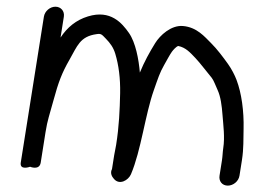

<svg xmlns="http://www.w3.org/2000/svg" viewBox="-20 -535 789 587"><path d="M658.6 -45 651.2 2C648.5 18.7 659.1 32.5 676.4 32.5C692.9 32.5 709.4 19.6 712.2 2L719.6 -45C725.3 -81.1 723.9 -110.6 724.7 -140.7C726 -194.8 718.7 -249.8 703.1 -290.9C697.9 -304.6 688.2 -323.9 677 -339.5C662.6 -359.6 643.6 -385.2 625 -403.5C605.9 -422.4 582.1 -451.9 539.2 -455.5C503.1 -458.5 469.3 -427.2 454.4 -403.1C437.3 -375.4 421.4 -346.8 407.6 -313.1C404.2 -353.6 394.6 -405 374.3 -434.1C352.8 -464.9 317.7 -505.9 249.1 -484.9C212.6 -473.8 185.6 -451.4 165.1 -420.2L175.2 -484C177.9 -501.1 166 -514.5 149.5 -514.5C132.9 -514.5 116.9 -501.1 114.2 -484L43.5 -38C39.6 -13.1 72 -25.2 72 -25.2C72 -25.2 100.6 -13 104.5 -38L119.2 -131C125.3 -169.4 131.4 -183.3 143.6 -228.6C158.5 -283.9 169.7 -312.9 192.3 -352.2C216.2 -393.7 224 -423.5 275.1 -430.6C289.7 -433 291.3 -429.4 303.8 -416.6C317.1 -402.9 326.6 -389.9 332.4 -370.8C343.1 -335.1 348.1 -295.2 347.3 -250.3C346.2 -199 344.1 -149 335.1 -92.4C333.3 -80.9 330.5 -69.4 329 -60L322.4 -18.1C316.1 -6.3 321.8 4.9 328.4 12C345.2 31.9 372.5 16.3 380.4 -2.3C411.3 -74.8 424 -185.2 450.4 -259.6C463.2 -295.7 468 -312 481.7 -336C488.9 -348.6 499.2 -368.1 505.5 -376.8C509.2 -381.8 518.3 -392.5 524.9 -394.4C547.8 -389.8 560.9 -374.9 577.3 -357.7C592.7 -341.5 611.6 -315.7 627.2 -297.2C633 -290.3 639.8 -271.8 645.4 -259.5C654.5 -239.7 658.2 -212.1 660.3 -183.2C662.7 -151.6 667.8 -115.3 662.5 -82C660.7 -70.6 660.6 -57.5 658.6 -45Z"/></svg>

Font: CiSf OpenHand
Style: BdObl
Weight: 400
Foundry: Cannot Into Space Fonts
Version: Version 0.7892